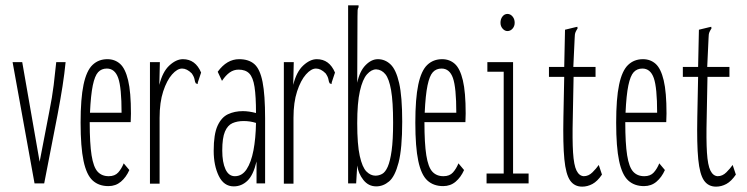

<svg xmlns="http://www.w3.org/2000/svg" viewBox="-20 -685 2790 717"><path d="M109 0 27 -453H63L128 -81L164 -268Q175 -322 180.5 -367.5Q186 -413 190 -453H225Q221 -411 213.5 -363Q206 -315 195 -257L145 0Z M385 10Q349 10 326 -11Q303 -32 292 -84Q281 -136 281 -227Q281 -317 292 -369Q303 -421 325.5 -442.5Q348 -464 381 -464Q409 -464 428.5 -446.5Q448 -429 458.5 -385Q469 -341 469 -261Q469 -251 468.5 -244Q468 -237 468 -229H315Q315 -149 322 -105Q329 -61 344.5 -44Q360 -27 386 -27Q409 -27 421.5 -41Q434 -55 442 -75L463 -50Q451 -23 431.5 -6.5Q412 10 385 10ZM316 -264H434Q434 -358 421.5 -393.5Q409 -429 379 -429Q359 -429 346.5 -415.5Q334 -402 326.5 -366Q319 -330 316 -264Z M540 -453H577L575 -368Q587 -417 612.5 -440.5Q638 -464 663 -464Q710 -464 731 -414L719 -378L718 -371L711 -374Q708 -379 706.5 -388.5Q705 -398 696 -411Q678 -429 660 -429Q642 -429 622.5 -407Q603 -385 589.5 -344Q576 -303 576 -245V1H540Z M853 11Q816 11 797 -28Q778 -67 778 -122Q778 -184 792.5 -215.5Q807 -247 831.5 -258.5Q856 -270 887 -270Q909 -270 936 -263Q936 -325 930.5 -360.5Q925 -396 911 -410.5Q897 -425 871 -425Q853 -425 838 -414.5Q823 -404 809 -383L793 -417Q827 -464 873 -464Q909 -464 930 -445.5Q951 -427 960.5 -379Q970 -331 970 -243V0H938V-82Q926 -31 904 -10Q882 11 853 11ZM810 -123Q810 -79 822 -53Q834 -27 857 -27Q884 -27 901 -53Q918 -79 926.5 -123.5Q935 -168 936 -226Q914 -233 890 -233Q866 -233 848 -225Q830 -217 820 -193.5Q810 -170 810 -123Z M1040 -453H1077L1075 -368Q1087 -417 1112.5 -440.5Q1138 -464 1163 -464Q1210 -464 1231 -414L1219 -378L1218 -371L1211 -374Q1208 -379 1206.5 -388.5Q1205 -398 1196 -411Q1178 -429 1160 -429Q1142 -429 1122.5 -407Q1103 -385 1089.5 -344Q1076 -303 1076 -245V1H1040Z M1385 11Q1356 11 1337 -13Q1318 -37 1314 -67L1310 0H1280V-665H1319V-658Q1316 -654 1315.5 -647Q1315 -640 1315 -624L1314 -376Q1323 -419 1345 -441.5Q1367 -464 1391 -464Q1418 -464 1438.5 -444.5Q1459 -425 1470.5 -375Q1482 -325 1482 -231Q1482 -130 1468.5 -78Q1455 -26 1433 -7.5Q1411 11 1385 11ZM1382 -29Q1395 -29 1407 -35.5Q1419 -42 1428 -62.5Q1437 -83 1442.5 -122.5Q1448 -162 1448 -227Q1448 -305 1440.5 -348Q1433 -391 1419 -408Q1405 -425 1385 -426Q1367 -426 1350.5 -407.5Q1334 -389 1324 -345Q1314 -301 1314 -225Q1314 -145 1323.5 -102.5Q1333 -60 1348.5 -44.5Q1364 -29 1382 -29Z M1635 10Q1599 10 1576 -11Q1553 -32 1542 -84Q1531 -136 1531 -227Q1531 -317 1542 -369Q1553 -421 1575.5 -442.5Q1598 -464 1631 -464Q1659 -464 1678.5 -446.5Q1698 -429 1708.5 -385Q1719 -341 1719 -261Q1719 -251 1718.5 -244Q1718 -237 1718 -229H1565Q1565 -149 1572 -105Q1579 -61 1594.5 -44Q1610 -27 1636 -27Q1659 -27 1671.5 -41Q1684 -55 1692 -75L1713 -50Q1701 -23 1681.5 -6.5Q1662 10 1635 10ZM1566 -264H1684Q1684 -358 1671.5 -393.5Q1659 -429 1629 -429Q1609 -429 1596.5 -415.5Q1584 -402 1576.5 -366Q1569 -330 1566 -264Z M1797 0V-37H1861V-417H1800V-453H1896V-37H1954V0ZM1875 -569Q1865 -569 1857 -578Q1849 -587 1849 -600Q1849 -614 1856.5 -623.5Q1864 -633 1875 -633Q1886 -633 1894 -623.5Q1902 -614 1902 -600Q1902 -587 1894 -578Q1886 -569 1875 -569Z M2154 12Q2125 12 2109 -11Q2093 -34 2087.5 -90.5Q2082 -147 2084 -248L2087 -398H2030V-435H2087L2090 -574L2127 -583L2136 -585L2137 -579Q2133 -573 2129.5 -565.5Q2126 -558 2126 -542L2121 -435H2204V-398H2122L2119 -243Q2117 -163 2120 -115.5Q2123 -68 2133 -48Q2143 -28 2160 -27Q2178 -27 2192.5 -41.5Q2207 -56 2216 -69L2228 -33Q2211 -8 2192.5 2Q2174 12 2154 12Z M2385 10Q2349 10 2326 -11Q2303 -32 2292 -84Q2281 -136 2281 -227Q2281 -317 2292 -369Q2303 -421 2325.5 -442.5Q2348 -464 2381 -464Q2409 -464 2428.5 -446.5Q2448 -429 2458.5 -385Q2469 -341 2469 -261Q2469 -251 2468.5 -244Q2468 -237 2468 -229H2315Q2315 -149 2322 -105Q2329 -61 2344.5 -44Q2360 -27 2386 -27Q2409 -27 2421.5 -41Q2434 -55 2442 -75L2463 -50Q2451 -23 2431.5 -6.5Q2412 10 2385 10ZM2316 -264H2434Q2434 -358 2421.5 -393.5Q2409 -429 2379 -429Q2359 -429 2346.5 -415.5Q2334 -402 2326.5 -366Q2319 -330 2316 -264Z M2654 12Q2625 12 2609 -11Q2593 -34 2587.5 -90.5Q2582 -147 2584 -248L2587 -398H2530V-435H2587L2590 -574L2627 -583L2636 -585L2637 -579Q2633 -573 2629.5 -565.5Q2626 -558 2626 -542L2621 -435H2704V-398H2622L2619 -243Q2617 -163 2620 -115.5Q2623 -68 2633 -48Q2643 -28 2660 -27Q2678 -27 2692.5 -41.5Q2707 -56 2716 -69L2728 -33Q2711 -8 2692.5 2Q2674 12 2654 12Z"/></svg>

Font: Inconsolata UltraCondensed Light
Style: Regular
Weight: 300
Width: 1
Monospace: yes
Designer: Raph Levien, Cyreal, Brenton Simpson
Foundry: Raph Levien, Cyreal, Google
Version: Version 3.001; ttfautohint (v1.8.2.53-6de2)